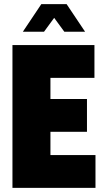

<svg xmlns="http://www.w3.org/2000/svg" viewBox="-20 -905 502 925"><path d="M90 -752 179 -885H301L390 -752H290L241 -819L192 -752ZM40 0V-688H435V-530H223V-428H399V-270H223V-158H440V0Z"/></svg>

Font: Archivo ExtraCondensed Black
Style: Regular
Weight: 900
Width: 2
Designer: Hector Gatti
Foundry: Omnibus-Type
Version: Version 2.001; ttfautohint (v1.8.3)